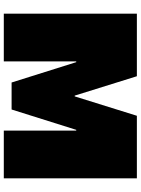

<svg xmlns="http://www.w3.org/2000/svg" viewBox="115 -855 740 1010"><g transform="rotate(90 485.0 -350.0)"><path d="M52 -700H381L483 -373H487L589 -700H918V0H667V-381H663L556 -41H414L307 -381H303V0H52Z"/></g></svg>

Font: Pathway Extreme 8pt Thin 12pt Black
Style: Regular
Weight: 900
Version: Version 1.001;gftools[0.9.26]